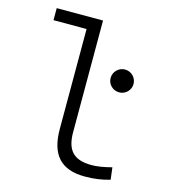

<svg xmlns="http://www.w3.org/2000/svg" viewBox="-111 -820 807 917"><g transform="rotate(15 293.0 -361.0)"><path d="M393.1 9.8C437.5 9.8 474.1 4.9 516.6 -7.3L509.3 -66.9C467.8 -56.2 437.5 -51.3 409.2 -51.3C319.8 -51.3 284.7 -92.8 284.7 -180.7V-732.4H55.7V-672.9H219.2V-179.2C219.2 -50.8 274.9 9.8 393.1 9.8ZM447.3 -420.9C478.5 -420.9 503.9 -445.8 503.9 -477.1C503.9 -508.3 478.5 -533.7 447.3 -533.7C416 -533.7 390.6 -508.3 390.6 -477.1C390.6 -445.8 416 -420.9 447.3 -420.9Z"/></g></svg>

Font: Cascadia Mono NF Light
Style: Regular
Weight: 300
Monospace: yes
Designer: Aaron Bell
Foundry: Saja Typeworks
Version: Version 2404.023